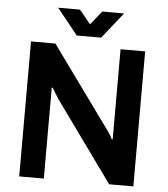

<svg xmlns="http://www.w3.org/2000/svg" viewBox="-58 -920 848 972"><g transform="rotate(5 366.0 -434.0)"><path d="M76 0V-686H200L493 -281Q498 -275 505 -264.5Q512 -254 518 -244Q524 -234 526 -228H531Q531 -242 531 -255Q531 -268 531 -281V-686H656V0H533L239 -408Q231 -420 220.5 -437.5Q210 -455 206 -462H201Q201 -449 201 -435.5Q201 -422 201 -408V0ZM198 -868H309L394 -764L338 -763L422 -868H533L428 -736H304Z"/></g></svg>

Font: Archivo SemiBold SemiBold
Style: Regular
Weight: 600
Version: Version 2.001